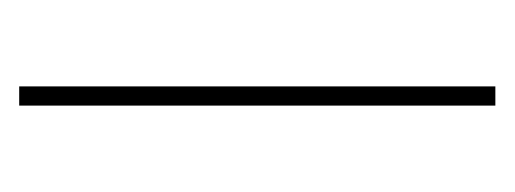

<svg xmlns="http://www.w3.org/2000/svg" viewBox="-188 -348 536 200"><g transform="rotate(-90 80.0 -248.0)"><path d="M70 0V-496H90V0Z"/></g></svg>

Font: DM Sans 24pt Thin
Style: Regular
Weight: 250
Designer: Colophon Foundry, Jonny Pinhorn
Foundry: Colophon Foundry
Version: Version 4.004;gftools[0.9.30]